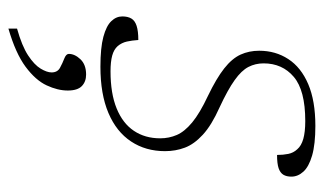

<svg xmlns="http://www.w3.org/2000/svg" viewBox="-176 -364 769 456"><g transform="rotate(90 208.0 -135.5)"><path d="M74.5 -80Q75.5 -65 78.2 -52.8Q81 -40.5 89 -31Q97 -22 111.5 -18Q126 -14 149 -14Q201.5 -14 237 -28.5Q272.5 -43 290.2 -69.5Q308 -96 308 -132Q308 -153 300 -171.5Q292 -190 270.2 -208Q248.5 -226 207 -245.5Q165.5 -265.5 142 -284Q118.5 -302.5 109.2 -322.8Q100 -343 100 -367Q100 -406 119.8 -436.2Q139.5 -466.5 179.2 -483.5Q219 -500.5 278.5 -500.5Q322 -500.5 348.8 -492.8Q375.5 -485 387.2 -472Q399 -459 399 -443.5Q399 -432 394.5 -424.5Q390 -417 379 -413.2Q368 -409.5 347.5 -409.5Q347.5 -424 345 -436.2Q342.5 -448.5 334 -457.5Q326 -467 309.5 -471.8Q293 -476.5 267 -476.5Q194 -476.5 162 -449.2Q130 -422 130 -377.5Q130 -358 138.5 -341.5Q147 -325 169.8 -308.8Q192.5 -292.5 234.5 -273Q277 -254 299.5 -233.2Q322 -212.5 330.2 -190.5Q338.5 -168.5 338.5 -143.5Q338.5 -97.5 315.5 -62.8Q292.5 -28 247.8 -9Q203 10 138 10Q93 10 67 3Q41 -4 29.8 -15.8Q18.5 -27.5 18.5 -42Q18.5 -55 23.5 -63.5Q28.5 -72 41 -76Q53.5 -80 74.5 -80ZM107.5 85Q107.5 71 120.2 57.5Q133 44 156.5 44Q173.5 44 184 54.2Q194.5 64.5 194.5 87.5Q194.5 111.5 182.2 137.8Q170 164 138 187.8Q106 211.5 47.5 228.5V208Q88.5 196.5 111 181.8Q133.5 167 142.5 152Q151.5 137 151.5 126Q151.5 112 140.5 106Q129.5 100 118.5 95.8Q107.5 91.5 107.5 85Z"/></g></svg>

Font: Newsreader 9pt ExtraLight
Style: Italic
Weight: 250
Italic angle: -17°
Designer: Hugues Gentile
Foundry: Production Type
Version: Version 1.003